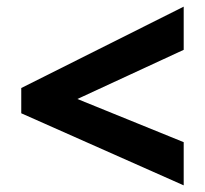

<svg xmlns="http://www.w3.org/2000/svg" viewBox="-20 -651 618 578"><path d="M533 -93 44 -310V-386L533 -631V-501L213 -353L533 -223Z"/></svg>

Font: Noto Sans Gujarati UI ExtraBold
Style: Regular
Weight: 800
Designer: Jelle Bosma - Monotype Design Team, Universal Thirst
Foundry: Monotype Imaging Inc.
Version: Version 2.106; ttfautohint (v1.8.4.7-5d5b)